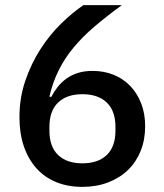

<svg xmlns="http://www.w3.org/2000/svg" viewBox="-20 -718 640 750"><path d="M302 12Q244 12 198.5 -7Q153 -26 121.5 -61.5Q90 -97 73 -147Q56 -197 56 -260Q56 -336 79 -403Q102 -470 138 -526Q174 -582 218.5 -625.5Q263 -669 306 -698H456Q397 -655 350 -615Q303 -575 268 -533Q233 -491 209.5 -444Q186 -397 173 -341L180 -339Q191 -360 205.5 -378.5Q220 -397 239.5 -411Q259 -425 284 -433Q309 -441 342 -441Q386 -441 423.5 -426Q461 -411 488.5 -382.5Q516 -354 531.5 -314Q547 -274 547 -225Q547 -172 529.5 -128.5Q512 -85 480 -54Q448 -23 402.5 -5.5Q357 12 302 12ZM302 -80Q363 -80 397 -112.5Q431 -145 431 -208V-222Q431 -285 397 -317.5Q363 -350 302 -350Q241 -350 207 -317.5Q173 -285 173 -222V-208Q173 -145 207 -112.5Q241 -80 302 -80Z"/></svg>

Font: IBM Plex Thai Medium
Style: Regular
Weight: 500
Designer: Mike Abbink, Paul van der Laan, Pieter van Rosmalen, Ben Mitchell, Mark Frömberg
Foundry: Bold Monday
Version: Version 1.0